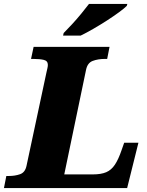

<svg xmlns="http://www.w3.org/2000/svg" viewBox="-45 -951 742 971"><path d="M-25 0 -13 -61H0Q31 -61 56.5 -70Q82 -79 89 -112L190 -585Q193 -598 195 -607Q197 -616 197 -623Q197 -643 177 -648Q157 -653 125 -653H112L125 -714H509L497 -653H484Q451 -653 424 -643Q397 -633 390 -597L280 -69H425Q466 -69 492 -80Q518 -91 536 -118Q554 -145 570 -192L583 -229H655L598 0ZM274 -771 277 -784Q296 -803 320 -829Q344 -855 366.5 -882.5Q389 -910 405 -931H599L596 -921Q584 -909 557.5 -889.5Q531 -870 497 -848Q463 -826 427.5 -805.5Q392 -785 363 -771Z"/></svg>

Font: Noto Serif Black
Style: Italic
Weight: 900
Italic angle: -12°
Designer: Monotype Design Team
Foundry: Monotype Imaging Inc.
Version: Version 2.013